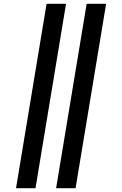

<svg xmlns="http://www.w3.org/2000/svg" viewBox="-20 -843 640 1006"><path d="M274 143 434 -823H536L376 143ZM64 143 224 -823H326L166 143Z"/></svg>

Font: Iosevka Etoile Oblique
Style: Bold
Weight: 700
Italic angle: -9°
Designer: Belleve Invis
Foundry: Belleve Invis
Version: Version 15.5.2; ttfautohint (v1.8.4)